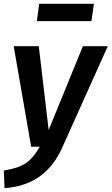

<svg xmlns="http://www.w3.org/2000/svg" viewBox="-33 -772 587 1010"><path d="M295 3Q252 100 178 154.5Q104 209 -9 218L-13 125Q64 113 103.5 86Q143 59 176 0H131L39 -529H171L223 -88L403 -529H534ZM161 -661 173 -752H461L448 -661Z"/></svg>

Font: FiraGO Medium
Style: Italic
Weight: 500
Italic angle: -8°
Designer: bBox Type GmbH
Foundry: bBox Type GmbH
Version: Version 1.001